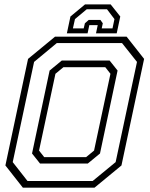

<svg xmlns="http://www.w3.org/2000/svg" viewBox="-20 -870 693 890"><path d="M86 0 5 -103 110 -597 235 -700H567L648 -597L543 -103L418 0ZM185 -141.5H379L416 -172L492 -528L468 -558.5H274L237 -528L161 -172ZM107.5 -31H409.5L516 -118.5L615 -583L545.5 -670.5H243.5L138 -583L39 -118.5ZM165.5 -112 128.5 -158.5 210 -543 266.5 -589.5H488L525 -543L443.5 -158.5L387 -112ZM493 -849.5 537.5 -793.5 521 -715.5H425L433 -753.5H394L386 -715.5H290L306.5 -793.5L374 -849.5ZM476 -827H382L327.5 -781.5L318 -738.5H368L373.5 -762L391 -777.5H445.5L456.5 -762L451.5 -738.5H501.5L510.5 -781.5Z"/></svg>

Font: Tourney Light
Style: Italic
Weight: 300
Italic angle: -12°
Version: Version 1.015